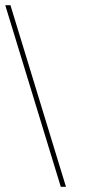

<svg xmlns="http://www.w3.org/2000/svg" viewBox="-143 -730 382 740"><path d="M-119.7 -700 -122.7 -710H-102.7L-99.7 -700L108.2 -20L111.3 -10H91.3L88.2 -20Z"/></svg>

Font: Nordica Plus
Style: NordicaClassicUltLtCondOpObl
Weight: 300
Version: Version 1.01